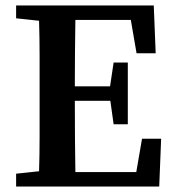

<svg xmlns="http://www.w3.org/2000/svg" viewBox="-20 -683 639 703"><path d="M39 -616V-663H543L550 -488H480L459 -610H256Q255 -547 254.5 -484.5Q254 -422 254 -367H383L396 -454H448V-228H396L384 -314H254Q254 -242 254.5 -178.5Q255 -115 256 -53H479L500 -175H570L563 0H39V-47L123 -56Q125 -118 125 -182Q125 -246 125 -310V-353Q125 -416 125 -479.5Q125 -543 123 -607Z"/></svg>

Font: Source Serif Pro Semibold
Style: Regular
Weight: 600
Designer: Frank Grießhammer
Foundry: Adobe Systems Incorporated
Version: Version 3.000;hotconv 1.0.109;makeotfexe 2.5.65596